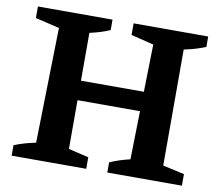

<svg xmlns="http://www.w3.org/2000/svg" viewBox="-74 -746 951 834"><g transform="rotate(10 401.5 -329.0)"><path d="M450 0V-45Q473 -55 495 -62Q517 -69 539 -74L550 -582L450 -607V-658H779V-612Q757 -603 733.5 -596Q710 -589 684 -584V-72L779 -51V0ZM28 0V-46Q52 -56 75.5 -62.5Q99 -69 123 -74L134 -582L28 -607V-658H357V-612Q337 -603 314 -596Q291 -589 268 -584V-72L357 -51V0ZM200 -287V-373H616V-287Z"/></g></svg>

Font: Piazzolla 24pt
Style: Bold
Weight: 700
Designer: Juan Pablo del Peral
Foundry: Huerta Tipografica
Version: Version 2.005